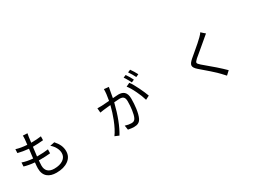

<svg xmlns="http://www.w3.org/2000/svg" viewBox="62 -1902 4376 3040"><g transform="rotate(-30 2250.0 -382.5)"><path d="M525.4 24.4Q423.8 24.4 366.2 -22.5Q300.8 -75.2 300.8 -182.6Q300.8 -218.8 308.6 -289.1Q197.3 -298.8 119.1 -323.2L123 -394.5Q205.1 -365.2 314.5 -356.4Q317.4 -380.9 323.2 -430.7Q331.1 -493.2 335 -523.4Q229.5 -533.2 141.6 -555.7L144.5 -625Q230.5 -597.7 342.8 -590.8Q350.6 -655.3 353.5 -687.5Q356.4 -724.6 354.5 -752L436.5 -748Q429.7 -718.8 424.8 -682.6Q423.8 -672.9 420.9 -647.5Q416 -610.4 413.1 -587.9Q516.6 -587.9 596.7 -599.6L594.7 -529.3Q499 -519.5 410.2 -519.5H404.3Q394.5 -454.1 383.8 -353.5H401.4Q504.9 -353.5 589.8 -365.2L587.9 -293.9Q509.8 -285.2 410.2 -285.2Q393.6 -285.2 377 -285.2Q372.1 -224.6 372.1 -193.4Q372.1 -125 409.2 -87.9Q449.2 -48.8 525.4 -48.8Q628.9 -48.8 689.9 -91.3Q751 -133.8 751 -206.1Q751 -253.9 725.6 -302.7Q700.2 -353.5 650.4 -395.5L691.4 -403.3L732.4 -412.1Q780.3 -358.4 802.7 -308.6Q826.2 -255.9 826.2 -197.3Q826.2 -94.7 743.2 -35.2Q661.1 24.4 525.4 24.4Z M1679.7 12.7 1605.5 -18.6Q1668 -103.5 1724.6 -249Q1767.6 -359.4 1796.9 -477.5Q1779.3 -475.6 1746.1 -472.7Q1696.3 -467.8 1681.6 -465.8Q1676.8 -464.8 1665 -463.9Q1618.2 -458 1599.6 -454.1L1592.8 -536.1Q1632.8 -535.2 1674.3 -536.1Q1715.8 -537.1 1811.5 -545.9Q1835 -669.9 1834 -748L1877 -743.2L1919.9 -739.3Q1918.9 -731.4 1915 -714.8Q1911.1 -694.3 1909.2 -683.6Q1907.2 -674.8 1902.3 -647.5Q1892.6 -585 1885.7 -552.7Q1959 -559.6 1987.3 -559.6Q2055.7 -559.6 2091.8 -527.3Q2134.8 -488.3 2134.8 -400.4Q2134.8 -307.6 2123 -220.7Q2108.4 -120.1 2083 -66.4Q2062.5 -22.5 2027.3 -4.9Q1998 10.7 1950.2 10.7Q1906.2 10.7 1842.8 -2L1830.1 -82Q1893.6 -61.5 1942.4 -61.5Q1969.7 -61.5 1987.3 -70.3Q2007.8 -81.1 2021.5 -109.4Q2042 -153.3 2053.7 -236.3Q2064.5 -311.5 2064.5 -392.6Q2064.5 -451.2 2038.1 -473.6Q2016.6 -492.2 1967.8 -492.2Q1939.5 -492.2 1871.1 -485.4Q1792 -169.9 1679.7 12.7ZM2328.1 -267.6Q2304.7 -349.6 2259.8 -442.4Q2208 -550.8 2165 -601.6L2232.4 -633.8Q2272.5 -581.1 2325.2 -472.7Q2373 -375 2398.4 -303.7ZM2270.5 -618.2Q2258.8 -645.5 2235.4 -684.6Q2215.8 -720.7 2195.3 -749L2244.1 -769.5Q2287.1 -708 2320.3 -640.6ZM2374 -657.2Q2358.4 -689.5 2337.9 -723.6Q2310.5 -768.6 2297.9 -786.1L2346.7 -806.6Q2390.6 -745.1 2423.8 -679.7Z M3628.9 42Q3617.2 28.3 3589.8 0Q3574.2 -17.6 3566.4 -25.4Q3532.2 -63.5 3436.5 -148.4Q3352.5 -222.7 3280.3 -283.2Q3217.8 -336.9 3220.7 -377.9Q3222.7 -415 3286.1 -469.7Q3303.7 -484.4 3349.6 -523.4Q3507.8 -655.3 3553.7 -703.1Q3591.8 -741.2 3605.5 -764.6L3639.6 -733.4L3674.8 -703.1Q3658.2 -690.4 3621.1 -658.2Q3615.2 -652.3 3612.3 -650.4Q3569.3 -613.3 3432.6 -499Q3373 -450.2 3351.6 -431.6Q3310.5 -394.5 3311 -375.5Q3311.5 -356.4 3355.5 -319.3Q3580.1 -134.8 3695.3 -19.5Z"/></g></svg>

Font: Bpmf GenSeki Gothic R
Style: R
Weight: 400
Foundry: But Ko
Version: Version 1.320